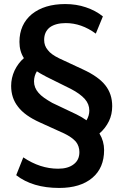

<svg xmlns="http://www.w3.org/2000/svg" viewBox="-20 -739 609 948"><path d="M534 -215Q534 -174 518 -141Q501 -106 471 -80Q494 -42 494 2Q494 90 436 139Q377 189 272 189Q141 189 60 126L95 38Q178 94 267 94Q316 94 344 72Q372 51 372 12Q372 -17 355 -39Q336 -61 297 -80L178 -134Q102 -168 69 -212Q35 -255 35 -315Q35 -354 52 -391Q70 -428 98 -452Q76 -486 76 -532Q76 -618 137 -669Q199 -719 302 -719Q357 -719 404 -703Q452 -687 488 -658L453 -573Q382 -625 305 -625Q255 -625 226 -604Q198 -582 198 -542Q198 -513 216 -492Q231 -471 272 -451L390 -396Q466 -361 500 -318Q534 -275 534 -215ZM358 -174Q372 -167 384 -160Q396 -153 407 -145Q421 -168 421 -193Q421 -225 399 -250Q376 -276 330 -300L211 -359Q204 -363 191.5 -369.5Q179 -376 162 -387Q148 -364 148 -337Q148 -306 170 -281Q181 -268 198 -256Q215 -244 238 -231Z"/></svg>

Font: PRinguin Sans
Style: Bold
Weight: 700
Designer: Vernon Adams
Foundry: Vernon Adams
Version: ""